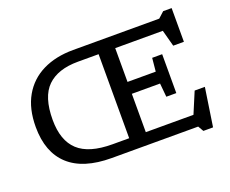

<svg xmlns="http://www.w3.org/2000/svg" viewBox="-123 -944 1417 1183"><g transform="rotate(-20 585.0 -353.0)"><path d="M435.5 0Q250 0 155.5 -86.8Q61 -173.5 61 -339Q61 -459 108 -541Q155 -623 240.2 -665Q325.5 -707 440 -707H1004.5L1043 -742H1098.5V-521H1028.5L999.5 -629H687.5V-407.5H872.5L881 -495H946.5V-240H881L872.5 -329.5H687.5V-78H1000L1058 -216H1125L1087 36H1023.5L1002.5 0ZM469.5 -78H578.5V-629H443Q311 -629 242.5 -562.5Q174 -496 174 -345Q174 -209.5 245 -143.8Q316 -78 469.5 -78Z"/></g></svg>

Font: Newsreader Caption
Style: Regular
Weight: 400
Designer: Hugues Gentile
Foundry: Production Type
Version: Version 1.001